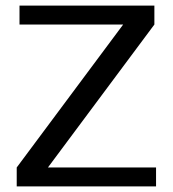

<svg xmlns="http://www.w3.org/2000/svg" viewBox="-20 -669 620 689"><path d="M40 -68 422 -581H50V-649H534V-581L152 -68H540V0H40Z"/></svg>

Font: Play
Style: Regular
Weight: 400
Designer: Jonas Hecksher (Cyrillic expansion: Cyreal)
Foundry: Jonas Hecksher, Playtype, e-types AS
Version: Version 2.101; ttfautohint (v1.5.65-e2d9)